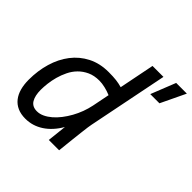

<svg xmlns="http://www.w3.org/2000/svg" viewBox="-185 -881 1054 1054"><g transform="rotate(45 342.0 -353.5)"><path d="M298.3 -496.1Q333.5 -496.1 357.7 -493.2Q381.8 -490.2 403.3 -483.9L444.3 -689.9H529.3L436 -225.1Q434.1 -215.8 431.9 -200.7Q429.7 -185.5 426.8 -159.9Q423.8 -134.3 419.4 -95.5Q415 -56.6 409.2 0H329.1L341.3 -112.8Q307.6 -54.2 259.5 -22.7Q211.4 8.8 155.3 8.8Q120.1 8.8 94 -2.9Q67.9 -14.6 50.8 -36.4Q33.7 -58.1 25.4 -88.4Q17.1 -118.7 17.1 -155.8Q17.1 -226.1 35.4 -287.8Q53.7 -349.6 89.4 -396Q125 -442.4 177.5 -469.2Q230 -496.1 298.3 -496.1ZM103 -164.1Q103 -117.7 119.1 -91.3Q135.3 -64.9 171.4 -64.9Q192.4 -64.9 213.4 -74.7Q234.4 -84.5 254.4 -101.6Q274.4 -118.7 292.2 -141.8Q310.1 -165 325 -191.7Q339.8 -218.3 350.6 -247.3Q361.3 -276.4 367.2 -305.2L387.2 -405.8Q364.3 -415.5 340.1 -421.1Q315.9 -426.8 295.4 -426.8Q255.4 -426.8 225.6 -413.1Q195.8 -399.4 174.3 -377.4Q152.8 -355.5 139.2 -327.4Q125.5 -299.3 117.4 -270Q109.4 -240.7 106.2 -212.9Q103 -185.1 103 -164.1ZM685.1 -715.8 616.2 -571.8H544.9L602.1 -715.8ZM-1 -490.2Z"/></g></svg>

Font: Code New Roman
Style: Italic
Weight: 400
Italic angle: -11°
Monospace: yes
Designer: Sam Radian
Foundry: Code New Roman
Version: Version 1.508 October 19, 2014